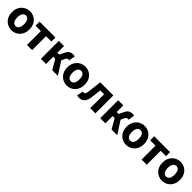

<svg xmlns="http://www.w3.org/2000/svg" viewBox="547 -2413 4262 4262"><g transform="rotate(45 2677.5 -282.0)"><path d="M182 -21Q117 -57 79.5 -124.5Q42 -192 42 -282Q42 -376 81 -442Q119 -507 181.5 -542.5Q244 -578 316 -578Q388 -578 450.5 -543.5Q513 -509 551 -442Q589 -375 589 -282Q589 -190 551 -123Q513 -57 450.5 -21.5Q388 14 316 14Q246 14 182 -21ZM423 -282Q423 -362 395.5 -404Q368 -446 316 -446Q265 -446 236.5 -402.5Q208 -359 208 -282Q208 -206 236 -162Q264 -118 316 -118Q368 -118 395.5 -160Q423 -202 423 -282Z M793 -437H625V-564H1123V-437H955V0H793Z M1229 -564H1391V-355H1452L1502 -460Q1534 -528 1572.5 -553Q1611 -578 1678 -578Q1705 -578 1722 -571L1697 -420Q1685 -425 1676 -425Q1653 -425 1635.5 -412Q1618 -399 1604 -366L1573 -296L1763 0H1586L1454 -228H1391V0H1229Z M1917 -21Q1852 -57 1814.5 -124.5Q1777 -192 1777 -282Q1777 -376 1816 -442Q1854 -507 1916.5 -542.5Q1979 -578 2051 -578Q2123 -578 2185.5 -543.5Q2248 -509 2286 -442Q2324 -375 2324 -282Q2324 -190 2286 -123Q2248 -57 2185.5 -21.5Q2123 14 2051 14Q1981 14 1917 -21ZM2158 -282Q2158 -362 2130.5 -404Q2103 -446 2051 -446Q2000 -446 1971.5 -402.5Q1943 -359 1943 -282Q1943 -206 1971 -162Q1999 -118 2051 -118Q2103 -118 2130.5 -160Q2158 -202 2158 -282Z M2373 2 2400 -145 2414 -143Q2422 -141 2428 -141Q2453 -141 2468.5 -161Q2484 -181 2490 -227Q2504 -339 2510 -396Q2521 -504 2529 -564H2941V0H2778V-437H2658L2643 -310Q2639 -273 2626 -182Q2596 14 2439 14Q2409 14 2373 2Z M3092 -564H3254V-355H3315L3365 -460Q3397 -528 3435.5 -553Q3474 -578 3541 -578Q3568 -578 3585 -571L3560 -420Q3548 -425 3539 -425Q3516 -425 3498.5 -412Q3481 -399 3467 -366L3436 -296L3626 0H3449L3317 -228H3254V0H3092Z M3780 -21Q3715 -57 3677.5 -124.5Q3640 -192 3640 -282Q3640 -376 3679 -442Q3717 -507 3779.5 -542.5Q3842 -578 3914 -578Q3986 -578 4048.5 -543.5Q4111 -509 4149 -442Q4187 -375 4187 -282Q4187 -190 4149 -123Q4111 -57 4048.5 -21.5Q3986 14 3914 14Q3844 14 3780 -21ZM4021 -282Q4021 -362 3993.5 -404Q3966 -446 3914 -446Q3863 -446 3834.5 -402.5Q3806 -359 3806 -282Q3806 -206 3834 -162Q3862 -118 3914 -118Q3966 -118 3993.5 -160Q4021 -202 4021 -282Z M4391 -437H4223V-564H4721V-437H4553V0H4391Z M4906 -21Q4841 -57 4803.5 -124.5Q4766 -192 4766 -282Q4766 -376 4805 -442Q4843 -507 4905.5 -542.5Q4968 -578 5040 -578Q5112 -578 5174.5 -543.5Q5237 -509 5275 -442Q5313 -375 5313 -282Q5313 -190 5275 -123Q5237 -57 5174.5 -21.5Q5112 14 5040 14Q4970 14 4906 -21ZM5147 -282Q5147 -362 5119.5 -404Q5092 -446 5040 -446Q4989 -446 4960.5 -402.5Q4932 -359 4932 -282Q4932 -206 4960 -162Q4988 -118 5040 -118Q5092 -118 5119.5 -160Q5147 -202 5147 -282Z"/></g></svg>

Font: Merged Yaku Han JP ExtraBold
Style: Regular
Weight: 800
Designer: Ryoko NISHIZUKA 西塚涼子 (kana, bopomofo & ideographs); Paul D. Hunt (Latin, Greek & Cyrillic); Sandoll Communications 산돌커뮤니
Foundry: Adobe
Version: Version 2.004